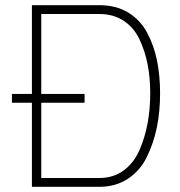

<svg xmlns="http://www.w3.org/2000/svg" viewBox="-20 -720 693 740"><path d="M26 -324V-358H103V-700H363Q427 -700 473.5 -672Q520 -644 546.5 -595Q573 -546 585 -487.5Q597 -429 597 -360Q597 -290 584.5 -229Q572 -168 546 -115Q520 -62 473 -31Q426 0 363 0H103V-324ZM363 -666H139V-358H306V-324H139V-34H363Q417 -34 456.5 -63Q496 -92 517.5 -141.5Q539 -191 549 -245.5Q559 -300 559 -360Q559 -420 549 -471.5Q539 -523 517.5 -568.5Q496 -614 456.5 -640Q417 -666 363 -666Z"/></svg>

Font: TitilliumText22L Th
Style: Thin
Weight: 100
Designer: Campivisivi
Foundry: Campivisivi
Version: 1.000